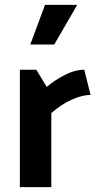

<svg xmlns="http://www.w3.org/2000/svg" viewBox="-20 -773 398 793"><path d="M166 -753H299L204 -589H105ZM328 -485 354 -381Q321 -381 277.5 -362Q234 -343 192 -306V0H62V-485H130L173 -414Q203 -440 246 -462.5Q289 -485 328 -485Z"/></svg>

Font: Palanquin
Style: Bold
Weight: 700
Designer: Pria Ravichandran
Version: Version 1.0.4